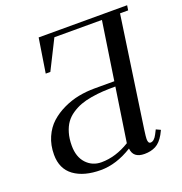

<svg xmlns="http://www.w3.org/2000/svg" viewBox="-128 -814 887 934"><g transform="rotate(-20 315.5 -347.0)"><path d="M47.9 -140.1Q47.9 -189.5 65.7 -230Q83.5 -270.5 113 -297.1Q142.6 -323.7 181.4 -342Q220.2 -360.4 260.7 -368.2Q301.3 -376 342.8 -376H445.8L491.2 -676.8H245.1L168.9 -524.9H145L172.9 -702.1H630.9L627 -676.8H585L502 -104Q497.1 -68.8 497.1 -58.1Q497.1 -35.2 509.8 -35.2Q528.8 -35.2 543.9 -64.9L555.2 -86.9L578.1 -76.2L566.9 -54.2Q546.9 -19 522 -6.1Q497.1 6.8 463.9 6.8Q405.3 6.8 400.9 -43.9Q317.9 7.8 237.8 7.8Q150.4 7.8 99.1 -29.5Q47.9 -66.9 47.9 -140.1ZM144 -151.9Q144 -93.8 175 -60.3Q206.1 -26.9 252.9 -26.9Q326.7 -26.9 399.9 -71.8L441.9 -350.1Q405.8 -350.1 376.7 -348.4Q347.7 -346.7 315.9 -341.3Q284.2 -335.9 260 -326.9Q235.8 -317.9 213.1 -302.7Q190.4 -287.6 175.8 -267.1Q161.1 -246.6 152.6 -217.5Q144 -188.5 144 -151.9Z"/></g></svg>

Font: Dihjauti S
Style: Bold Italic
Weight: 700
Italic angle: -9°
Designer: T. Christopher White
Version: Version 3.0.0